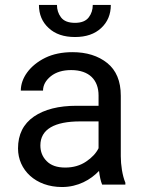

<svg xmlns="http://www.w3.org/2000/svg" viewBox="-20 -750 584 780"><path d="M489.3 0V-7.8C477.1 -36.6 470.7 -80.1 470.7 -115.2V-361.3C470.7 -420.4 452.1 -464.8 415.5 -494.1C378.9 -523.4 331.5 -538.1 274.4 -538.1C231.9 -538.1 194.8 -530.3 163.6 -515.1C100.6 -483.9 64.5 -432.6 64.5 -381.8H154.8C154.8 -403.8 165.5 -423.3 186.5 -440.4C207.5 -457 234.9 -465.3 269 -465.3C342.8 -465.3 380.4 -424.8 380.4 -362.3V-320.3H291C218.3 -320.3 160.6 -305.7 117.7 -276.4C74.7 -246.6 53.2 -203.6 53.2 -147C53.2 -59.6 124.5 9.8 231.9 9.8C296.9 9.8 348.6 -20 382.3 -55.7C384.8 -34.2 389.2 -13.2 395 0ZM245.1 -69.3C211.4 -69.3 186.5 -78.1 169.4 -95.7C152.3 -112.8 144 -134.3 144 -159.2C144 -225.1 202.1 -256.8 305.7 -256.8H380.4V-147.9C370.6 -127.9 354 -109.9 330.1 -93.8C306.2 -77.6 277.8 -69.3 245.1 -69.3ZM356.9 -730C356.9 -710.9 351.6 -693.8 340.3 -679.2C329.1 -664.6 310.5 -657.2 284.7 -657.2C257.8 -657.2 239.3 -664.6 228 -679.2C216.8 -693.8 211.4 -710.9 211.4 -730H138.2C138.2 -691.4 151.4 -660.2 177.7 -636.2C203.6 -611.8 239.3 -599.6 284.7 -599.6C329.6 -599.6 365.2 -611.8 391.1 -636.2C417 -660.2 430.2 -691.4 430.2 -730Z"/></svg>

Font: Vazirmatn
Style: Regular
Weight: 400
Designer: Saber Rastikerdar
Foundry: Saber Rastikerdar
Version: Version 33.003